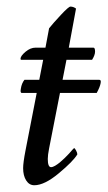

<svg xmlns="http://www.w3.org/2000/svg" viewBox="-20 -545 320 571"><path d="M52.7 -307.6H275.4Q281.2 -307.6 279.3 -297.9Q277.3 -286.1 267.6 -268.6H44.9Q39.6 -268.6 42 -281.2Q44.4 -297.4 52.7 -307.6ZM115.2 -403.3 126 -460.9Q137.7 -475.6 160.9 -500.5Q184.1 -525.4 189.5 -525.4Q198.2 -525.4 206.1 -519.5L184.6 -403.3H257.8Q262.7 -403.3 262.7 -391.6Q262.7 -381.3 253.9 -367.2H177.7L126 -103.5Q122.1 -84 122.1 -72.3Q122.1 -47.9 131.8 -47.9Q136.7 -47.9 143.8 -52Q150.9 -56.2 158 -62Q165 -67.9 172.6 -75.2Q180.2 -82.5 185.5 -88.4Q190.9 -94.2 195.3 -99.6L200.2 -104.5Q202.6 -104.5 206.3 -97.4Q210 -90.3 210 -85.9Q197.8 -65.4 155 -29.8Q112.3 5.9 82 5.9Q66.9 5.9 57.9 -8.3Q48.8 -22.5 48.8 -44.9Q48.8 -61 55.7 -96.7L108.4 -367.2H43Q41 -367.2 41 -370.1Q41 -378.4 55.7 -390.9Q70.3 -403.3 85.9 -403.3Z"/></svg>

Font: Crimson
Style: Italic
Weight: 400
Italic angle: -11°
Version: Version 0.8